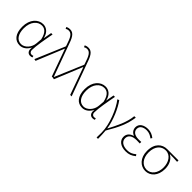

<svg xmlns="http://www.w3.org/2000/svg" viewBox="149 -1975 3340 3340"><g transform="rotate(45 1819.5 -304.5)"><path d="M255 13C328 13 389 -29 433 -109H436C421 -29 461 13 514 13C537 13 552 7 563 2L555 -28C545 -24 530 -20 517 -20C488 -20 464 -44 464 -79C464 -188 499 -375 528 -527H493L466 -376H464C438 -496 359 -540 288 -540C167 -540 59 -434 59 -249C59 -74 141 13 255 13ZM258 -20C156 -20 97 -110 97 -249C97 -414 188 -507 287 -507C340 -507 414 -485 448 -328L439 -222C431 -112 345 -20 258 -20Z M643 7 852 -502H856L1036 0H1072L863 -574C814 -722 774 -807 683 -807C650 -807 623 -799 605 -790L619 -757C634 -766 654 -775 680 -775C753 -775 786 -705 829 -574L838 -546L607 0Z M1095 7 1304 -502H1308L1488 0H1524L1315 -574C1266 -722 1226 -807 1135 -807C1102 -807 1075 -799 1057 -790L1071 -757C1086 -766 1106 -775 1132 -775C1205 -775 1238 -705 1281 -574L1290 -546L1059 0Z M1790 13C1863 13 1924 -29 1968 -109H1971C1956 -29 1996 13 2049 13C2072 13 2087 7 2098 2L2090 -28C2080 -24 2065 -20 2052 -20C2023 -20 1999 -44 1999 -79C1999 -188 2034 -375 2063 -527H2028L2001 -376H1999C1973 -496 1894 -540 1823 -540C1702 -540 1594 -434 1594 -249C1594 -74 1676 13 1790 13ZM1793 -20C1691 -20 1632 -110 1632 -249C1632 -414 1723 -507 1822 -507C1875 -507 1949 -485 1983 -328L1974 -222C1966 -112 1880 -20 1793 -20Z M2336 198H2371C2371 136 2368 62 2362 2C2488 -209 2549 -349 2575 -527H2538C2523 -364 2440 -199 2360 -48H2355C2330 -224 2236 -432 2155 -540L2122 -526C2222 -401 2338 -129 2338 78C2338 125 2338 147 2336 198Z M2862 13C2941 13 2991 -7 3051 -56L3031 -84C2975 -37 2931 -20 2866 -20C2762 -20 2696 -67 2696 -143C2696 -217 2754 -261 2865 -261C2890 -261 2910 -261 2941 -259V-296C2914 -294 2901 -294 2881 -294C2769 -294 2724 -341 2724 -403C2724 -474 2789 -507 2866 -507C2921 -507 2965 -487 3011 -452L3029 -480C2983 -516 2932 -540 2868 -540C2768 -540 2687 -494 2687 -405C2687 -350 2718 -304 2773 -282V-277C2715 -262 2658 -220 2658 -141C2658 -51 2735 13 2862 13Z M3346 13C3466 13 3567 -84 3567 -257C3567 -371 3521 -452 3447 -494V-498C3508 -498 3565 -496 3626 -492V-527H3349C3229 -527 3121 -445 3121 -257C3121 -84 3227 13 3346 13ZM3346 -20C3241 -20 3159 -113 3159 -257C3159 -413 3243 -494 3348 -494C3464 -494 3530 -381 3530 -257C3530 -113 3451 -20 3346 -20Z"/></g></svg>

Font: Noto Sans Japanese Thin
Style: Regular
Weight: 100
Designer: Ryoko NISHIZUKA (kana & ideographs); Paul D. Hunt (Latin, Greek & Cyrillic); Wenlong ZHANG (bopomofo); Sandoll Communica
Foundry: Adobe Systems Incorporated
Version: Version 1.000;PS 1;hotconv 1.0.78;makeotf.lib2.5.61930